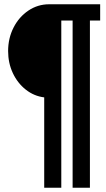

<svg xmlns="http://www.w3.org/2000/svg" viewBox="-20 -706 496 899"><path d="M187 -250Q139 -256 100.5 -286.5Q62 -317 40 -364Q18 -411 18 -467Q18 -527 43.5 -577Q69 -627 113 -656.5Q157 -686 210 -686H449V-610H401V173H320V-610H267V173H187Z"/></svg>

Font: AXENEO7
Style: Regular
Weight: 400
Designer: Hector Gatti, Simon Guibord
Foundry: Omnibus-Type, Jean-Christophe Thérien
Version: Version 1.000